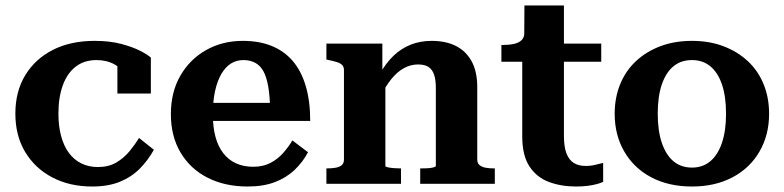

<svg xmlns="http://www.w3.org/2000/svg" viewBox="-20 -670 2860 700"><path d="M337 -61Q376 -61 404 -77.5Q432 -94 452.5 -119Q473 -144 487 -167L541 -124Q520 -86 490 -55.5Q460 -25 417.5 -7.5Q375 10 316 10Q234 10 171 -23Q108 -56 72 -115.5Q36 -175 36 -256Q36 -337 72.5 -396.5Q109 -456 173.5 -488.5Q238 -521 325 -521Q380 -521 421.5 -510Q463 -499 490.5 -485Q518 -471 530 -460V-329H408V-452Q421 -450 429.5 -444.5Q438 -439 442 -430.5Q446 -422 446 -412.5Q446 -403 441 -394Q427 -419 398 -435Q369 -451 332 -451Q287 -451 256 -427Q225 -403 209 -359Q193 -315 193 -256Q193 -211 202.5 -175Q212 -139 230.5 -113.5Q249 -88 276 -74.5Q303 -61 337 -61Z M756 -253Q756 -207 765.5 -171.5Q775 -136 794 -111.5Q813 -87 840.5 -74.5Q868 -62 903 -62Q940 -62 967 -76.5Q994 -91 1013.5 -113.5Q1033 -136 1046 -158L1103 -115Q1084 -79 1054 -50.5Q1024 -22 982 -6Q940 10 883 10Q800 10 737 -22Q674 -54 638.5 -113.5Q603 -173 603 -254Q603 -334 637.5 -394Q672 -454 731.5 -487.5Q791 -521 865 -521Q925 -521 970.5 -502.5Q1016 -484 1047 -448Q1078 -412 1094.5 -357Q1111 -302 1111 -229H735V-295H990L965 -268Q964 -319 958 -354Q952 -389 940.5 -410Q929 -431 910.5 -441Q892 -451 867 -451Q843 -451 823 -439Q803 -427 788 -402Q773 -377 764.5 -340Q756 -303 756 -253Z M1170 0V-56H1171Q1189 -56 1203.5 -58.5Q1218 -61 1226 -68Q1234 -75 1234 -88V-414Q1234 -426 1228 -432.5Q1222 -439 1210 -443Q1198 -447 1179 -451L1170 -453V-511H1374V-402L1385 -398V-65Q1385 -62 1394 -60Q1403 -58 1416 -57Q1429 -56 1439 -56H1442V0ZM1784 0H1512V-56H1514Q1524 -56 1537 -56.5Q1550 -57 1559.5 -59.5Q1569 -62 1569 -65V-350Q1569 -379 1562.5 -398Q1556 -417 1542 -426Q1528 -435 1504 -435Q1477 -435 1452.5 -421.5Q1428 -408 1407 -382Q1386 -356 1366 -317L1365 -401Q1387 -440 1414.5 -466.5Q1442 -493 1477 -507Q1512 -521 1554 -521Q1605 -521 1642 -502.5Q1679 -484 1699.5 -446.5Q1720 -409 1720 -352V-88Q1720 -75 1728.5 -68Q1737 -61 1750.5 -58.5Q1764 -56 1782 -56H1784Z M1808 -445V-506H1812Q1836 -506 1854 -510Q1872 -514 1882 -524Q1892 -534 1892 -552L1981 -511H2172V-445ZM2036 -175Q2036 -134 2045.5 -110Q2055 -86 2072.5 -75.5Q2090 -65 2115 -65Q2135 -65 2152 -69.5Q2169 -74 2179 -76V-7Q2171 -3 2156.5 1Q2142 5 2123 7.5Q2104 10 2080 10Q2026 10 1981.5 -6.5Q1937 -23 1910.5 -63Q1884 -103 1884 -173V-493L1891 -501L1892 -650H2036Z M2784 -255Q2784 -178 2749 -117.5Q2714 -57 2650.5 -23.5Q2587 10 2503 10Q2418 10 2354.5 -23.5Q2291 -57 2256 -117.5Q2221 -178 2221 -255Q2221 -314 2241 -363Q2261 -412 2298.5 -447Q2336 -482 2387.5 -501.5Q2439 -521 2503 -521Q2566 -521 2617.5 -501.5Q2669 -482 2706.5 -447Q2744 -412 2764 -363Q2784 -314 2784 -255ZM2378 -255Q2378 -193 2393 -149Q2408 -105 2435.5 -82Q2463 -59 2503 -59Q2542 -59 2569.5 -82Q2597 -105 2612 -149Q2627 -193 2627 -255Q2627 -319 2612 -362.5Q2597 -406 2569.5 -428.5Q2542 -451 2503 -451Q2463 -451 2435.5 -428.5Q2408 -406 2393 -362.5Q2378 -319 2378 -255Z"/></svg>

Font: Roboto Serif 28pt SemiBold
Style: Regular
Weight: 600
Designer: Greg Gazdowicz
Foundry: Commercial Type
Version: Version 1.008